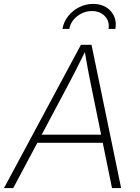

<svg xmlns="http://www.w3.org/2000/svg" viewBox="-36 -955 710 975"><path d="M-15.6 0 375 -727.5H428.7L579.1 0H532.7L485.8 -230H153.8L31.2 0ZM175.8 -271H477.5L426.3 -522Q418.9 -557.1 411.1 -598.6Q403.3 -640.1 395 -690.4Q370.6 -640.1 349.1 -598.6Q327.6 -557.1 309.1 -522ZM436.5 -935.1Q493.7 -935.1 526.4 -898.4Q559.1 -861.8 549.8 -808.1H515.1Q521.5 -846.7 496.6 -872.8Q471.7 -898.9 430.7 -898.9Q390.1 -898.9 356.4 -872.8Q322.8 -846.7 315.9 -808.1H281.2Q287.1 -843.8 309.8 -872.6Q332.5 -901.4 365.7 -918.2Q398.9 -935.1 436.5 -935.1Z"/></svg>

Font: Inter Extra Light
Style: Italic
Weight: 200
Italic angle: -9.39999°
Designer: Rasmus Andersson
Foundry: rsms
Version: Version 4.000;git-3c8e0fc